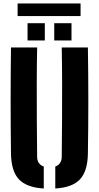

<svg xmlns="http://www.w3.org/2000/svg" viewBox="-20 -1072 567 1101"><path d="M43 -191Q41 -342 41 -495.8Q41 -649.5 43 -800H193Q191 -699.5 190.8 -593Q190.5 -486.5 191.2 -380Q192 -273.5 193 -173Q193 -151.5 202.8 -137.5Q212.5 -123.5 231 -117V9Q132 3 88.2 -44Q44.5 -91 43 -191ZM297 9V-117Q315 -123.5 324.5 -137.8Q334 -152 334 -173Q335 -273.5 335.8 -380Q336.5 -486.5 336.2 -593Q336 -699.5 334 -800H484Q486.5 -649.5 486.5 -495.8Q486.5 -342 484 -191Q482.5 -91 439 -44Q395.5 3 297 9ZM291 -840V-939H390V-840ZM138 -840V-939H237V-840ZM81 -1052H442V-980H81Z"/></svg>

Font: Big Shoulders Stencil Text Thin Black
Style: Regular
Weight: 900
Version: Version 2.001